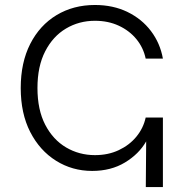

<svg xmlns="http://www.w3.org/2000/svg" viewBox="-20 -758 748 778"><path d="M353.5 -65.4Q272.9 -65.4 207 -106.7Q141.1 -147.9 102.5 -223.1Q64 -298.3 64 -401.4Q64 -504.4 102.5 -580.1Q141.1 -655.8 209.2 -696.8Q277.3 -737.8 364.7 -737.8Q438.5 -737.8 496.6 -709.5Q554.7 -681.2 591.8 -632.1Q628.9 -583 640.1 -520.5H570.3Q561 -564.9 532.7 -599.4Q504.4 -633.8 461.4 -653.8Q418.5 -673.8 364.7 -673.8Q300.3 -673.8 247.3 -642.3Q194.3 -610.8 163.1 -550Q131.8 -489.3 131.8 -401.4Q131.8 -313 163.3 -252.4Q194.8 -191.9 247.8 -160.6Q300.8 -129.4 364.7 -129.4Q418.5 -129.4 461.4 -149.7Q504.4 -169.9 532.7 -204.3Q561 -238.8 570.3 -281.7H640.1V0H570.8L572.3 -185.1Q543 -133.8 486.3 -99.6Q429.7 -65.4 353.5 -65.4Z"/></svg>

Font: Inter Light
Style: Regular
Weight: 300
Designer: Rasmus Andersson
Foundry: rsms
Version: Version 4.000;git-a52131595